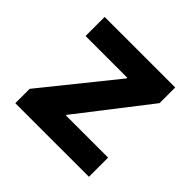

<svg xmlns="http://www.w3.org/2000/svg" viewBox="-135 -675 820 820"><g transform="rotate(45 274.5 -265.0)"><path d="M52.9 -86.7 314.1 -410.8V-415H62.1V-530.3H488.3V-435.7L243 -119.5V-115.8H497.5V0H52.9Z"/></g></svg>

Font: Pretendard GOV Variable
Style: Regular
Weight: 400
Designer: Base glyphs from Inter by Rasmus Andersson; Hangul glyphs from Noto Sans CJK(Source Han Sans) by Jang Soo-young and Kang
Foundry: Kil Hyung-jin
Version: Version 1.307;Glyphs 3.2 (3192)